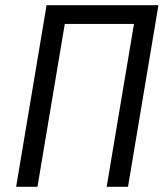

<svg xmlns="http://www.w3.org/2000/svg" viewBox="-20 -718 640 738"><path d="M159 -698H589L472 0H390L495 -626H229L124 0H42Z"/></svg>

Font: iA Writer Mono V
Style: Regular
Weight: 400
Italic angle: -9.5°
Designer: Mike Abbink, Paul van der Laan, Pieter van Rosmalen
Foundry: Bold Monday
Version: Version 2.000